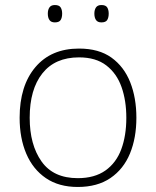

<svg xmlns="http://www.w3.org/2000/svg" viewBox="-20 -733 621 763"><path d="M522 -265Q522 -185 496.5 -123Q471 -61 419 -25.5Q367 10 289 10Q214 10 162.5 -25Q111 -60 84.5 -122Q58 -184 58 -265Q58 -392 120.5 -466Q183 -540 294 -540Q373 -540 423 -504Q473 -468 497.5 -406Q522 -344 522 -265ZM98 -265Q98 -158 145 -91.5Q192 -25 289 -25Q356 -25 399 -55.5Q442 -86 462 -140Q482 -194 482 -265Q482 -333 463 -387Q444 -441 402.5 -473Q361 -505 294 -505Q199 -505 148.5 -441.5Q98 -378 98 -265ZM170 -679Q170 -694 176.5 -703.5Q183 -713 198 -713Q215 -713 221 -703.5Q227 -694 227 -679Q227 -663 221 -653.5Q215 -644 198 -644Q183 -644 176.5 -653.5Q170 -663 170 -679ZM355 -679Q355 -694 361.5 -703.5Q368 -713 383 -713Q400 -713 406 -703.5Q412 -694 412 -679Q412 -663 406 -653.5Q400 -644 383 -644Q368 -644 361.5 -653.5Q355 -663 355 -679Z"/></svg>

Font: Noto Sans Bengali ExtraLight
Style: Regular
Weight: 200
Designer: Jelle Bosma - Monotype Design Team
Foundry: Monotype Imaging Inc.
Version: Version 2.003; ttfautohint (v1.8.4.7-5d5b)